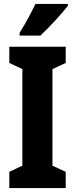

<svg xmlns="http://www.w3.org/2000/svg" viewBox="-20 -950 379 970"><path d="M323 -921V-930H159C138 -886 112 -837 79 -784V-770H184C232 -815 296 -885 323 -921ZM312 0V-82L245 -113V-601L312 -632V-714H27V-632L93 -601V-113L27 -82V0Z"/></svg>

Font: Noto Sans Devanagari ExtraCondensed ExtraBold
Style: Regular
Weight: 800
Width: 2
Designer: Jelle Bosma - Monotype Design Team
Foundry: Monotype Imaging Inc.
Version: Version 2.004